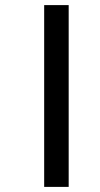

<svg xmlns="http://www.w3.org/2000/svg" viewBox="-20 -682 390 752"><path d="M153 -662V50H249V-662Z"/></svg>

Font: Noto Sans Sinhala UI Condensed SemiBold
Style: Regular
Weight: 600
Width: 3
Designer: Jelle Bosma - Monotype Design Team
Foundry: Monotype Imaging Inc.
Version: Version 2.006